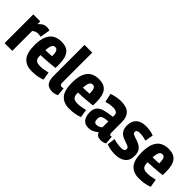

<svg xmlns="http://www.w3.org/2000/svg" viewBox="117 -1651 2571 2571"><g transform="rotate(45 1403.0 -365.0)"><path d="M168 -544V-492Q199 -525 224.5 -539.5Q250 -554 286 -554Q298 -554 311.5 -552Q325 -550 341 -544L317 -401Q303 -405 289 -406.5Q275 -408 264 -408Q244 -408 224.5 -401.5Q205 -395 182 -377V0H36V-544Z M556 10Q450 10 394 -54Q338 -118 338 -261Q338 -369 365.5 -433Q393 -497 443.5 -525.5Q494 -554 563 -554Q662 -554 708 -496Q754 -438 754 -305Q754 -296 753.5 -278Q753 -260 753 -247Q724 -244 680.5 -239.5Q637 -235 586.5 -231.5Q536 -228 489 -227Q489 -222 489 -214Q489 -163 511 -140Q533 -117 589 -117Q622 -117 658.5 -123Q695 -129 731 -138L750 -23Q705 -6 658.5 2Q612 10 556 10ZM489 -320Q524 -320 558.5 -322Q593 -324 610 -326Q609 -394 595.5 -418.5Q582 -443 554 -443Q537 -443 523.5 -433.5Q510 -424 501 -397Q492 -370 489 -320Z M956 -740V-180Q956 -146 965.5 -135.5Q975 -125 991 -125Q1003 -125 1023 -131L1035 -12Q1018 -4 995.5 3Q973 10 946 10Q877 10 843.5 -28.5Q810 -67 810 -163V-740Z M1266 10Q1160 10 1104 -54Q1048 -118 1048 -261Q1048 -369 1075.5 -433Q1103 -497 1153.5 -525.5Q1204 -554 1273 -554Q1372 -554 1418 -496Q1464 -438 1464 -305Q1464 -296 1463.5 -278Q1463 -260 1463 -247Q1434 -244 1390.5 -239.5Q1347 -235 1296.5 -231.5Q1246 -228 1199 -227Q1199 -222 1199 -214Q1199 -163 1221 -140Q1243 -117 1299 -117Q1332 -117 1368.5 -123Q1405 -129 1441 -138L1460 -23Q1415 -6 1368.5 2Q1322 10 1266 10ZM1199 -320Q1234 -320 1268.5 -322Q1303 -324 1320 -326Q1319 -394 1305.5 -418.5Q1292 -443 1264 -443Q1247 -443 1233.5 -433.5Q1220 -424 1211 -397Q1202 -370 1199 -320Z M1496 -149Q1496 -214 1525.5 -249.5Q1555 -285 1614 -301.5Q1673 -318 1760 -328V-359Q1760 -389 1737 -404.5Q1714 -420 1676 -420Q1653 -420 1621.5 -416Q1590 -412 1547 -398L1519 -523Q1558 -537 1604.5 -545.5Q1651 -554 1688 -554Q1798 -554 1846.5 -504.5Q1895 -455 1895 -362V-167Q1895 -142 1901.5 -134Q1908 -126 1917 -126Q1929 -126 1937 -130L1947 -12Q1931 -2 1911 4Q1891 10 1864 10Q1826 10 1803.5 -4.5Q1781 -19 1770 -48Q1741 -22 1707.5 -6Q1674 10 1625 10Q1581 10 1552.5 -11.5Q1524 -33 1510 -69Q1496 -105 1496 -149ZM1630 -162Q1630 -126 1643 -110.5Q1656 -95 1677 -95Q1698 -95 1720.5 -104Q1743 -113 1760 -129V-242Q1700 -238 1665 -223.5Q1630 -209 1630 -162Z M1970 -19 1986 -134Q2014 -124 2056.5 -117Q2099 -110 2133 -110Q2196 -110 2196 -153Q2196 -180 2165.5 -192.5Q2135 -205 2088 -221Q2033 -239 2003.5 -277Q1974 -315 1974 -379Q1974 -464 2023 -509Q2072 -554 2166 -554Q2207 -554 2245.5 -547Q2284 -540 2313 -528L2293 -410Q2264 -419 2234 -425Q2204 -431 2168 -431Q2109 -431 2109 -392Q2109 -368 2133 -357Q2157 -346 2199 -333Q2236 -322 2267 -303.5Q2298 -285 2317 -252.5Q2336 -220 2336 -164Q2336 -73 2279.5 -31.5Q2223 10 2134 10Q2043 10 1970 -19Z M2586 10Q2480 10 2424 -54Q2368 -118 2368 -261Q2368 -369 2395.5 -433Q2423 -497 2473.5 -525.5Q2524 -554 2593 -554Q2692 -554 2738 -496Q2784 -438 2784 -305Q2784 -296 2783.5 -278Q2783 -260 2783 -247Q2754 -244 2710.5 -239.5Q2667 -235 2616.5 -231.5Q2566 -228 2519 -227Q2519 -222 2519 -214Q2519 -163 2541 -140Q2563 -117 2619 -117Q2652 -117 2688.5 -123Q2725 -129 2761 -138L2780 -23Q2735 -6 2688.5 2Q2642 10 2586 10ZM2519 -320Q2554 -320 2588.5 -322Q2623 -324 2640 -326Q2639 -394 2625.5 -418.5Q2612 -443 2584 -443Q2567 -443 2553.5 -433.5Q2540 -424 2531 -397Q2522 -370 2519 -320Z"/></g></svg>

Font: Georama SemiCondensed
Style: Bold
Weight: 700
Width: 4
Designer: Jean-Baptiste Levee
Foundry: Production Type
Version: Version 1.000